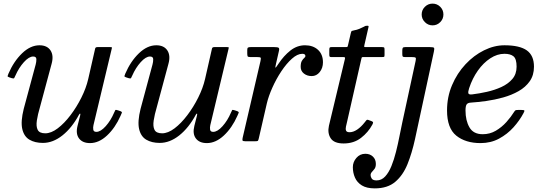

<svg xmlns="http://www.w3.org/2000/svg" viewBox="-20 -780 2998 1060"><path d="M26.5 -373Q56 -441.5 102 -485.8Q148 -530 198 -530Q240 -530 258.8 -501.8Q277.5 -473.5 265 -428L201 -190Q188.5 -148 183.5 -115Q178.5 -82 188.2 -63Q198 -44 230 -44Q262.5 -44 298.8 -71.5Q335 -99 369 -143.8Q403 -188.5 429.2 -241Q455.5 -293.5 467 -343.5L505.5 -512.5Q507.5 -520 518 -520H588.5Q596 -520 597.2 -518.8Q598.5 -517.5 597 -511.5L496 -89Q493 -76 495 -64Q497 -52 512 -52Q535.5 -52 563.5 -83.2Q591.5 -114.5 610 -158Q615 -169.5 616.8 -172.2Q618.5 -175 631 -171L641.5 -167.5Q655 -163 652.8 -157.5Q650.5 -152 645.5 -140.5Q616 -74 571 -32Q526 10 477 10Q436 10 416.5 -15.5Q397 -41 408 -85L422 -140Q425 -151.5 422.5 -152.5Q420 -153.5 416 -146.5Q377 -74 324.8 -32.5Q272.5 9 217 9Q172.5 9 142.5 -8.8Q112.5 -26.5 103 -67.8Q93.5 -109 111 -179L177 -424Q181 -438.5 180.8 -453.2Q180.5 -468 163 -468Q140 -468 112 -437Q84 -406 65 -362.5Q61.5 -353.5 58.5 -349.2Q55.5 -345 45 -348.5L31 -353Q21 -356.5 22 -360.2Q23 -364 26.5 -373Z M671.5 -373Q701 -441.5 747 -485.8Q793 -530 843 -530Q885 -530 903.8 -501.8Q922.5 -473.5 910 -428L846 -190Q833.5 -148 828.5 -115Q823.5 -82 833.2 -63Q843 -44 875 -44Q907.5 -44 943.8 -71.5Q980 -99 1014 -143.8Q1048 -188.5 1074.2 -241Q1100.5 -293.5 1112 -343.5L1150.5 -512.5Q1152.5 -520 1163 -520H1233.5Q1241 -520 1242.2 -518.8Q1243.5 -517.5 1242 -511.5L1141 -89Q1138 -76 1140 -64Q1142 -52 1157 -52Q1180.5 -52 1208.5 -83.2Q1236.5 -114.5 1255 -158Q1260 -169.5 1261.8 -172.2Q1263.5 -175 1276 -171L1286.5 -167.5Q1300 -163 1297.8 -157.5Q1295.5 -152 1290.5 -140.5Q1261 -74 1216 -32Q1171 10 1122 10Q1081 10 1061.5 -15.5Q1042 -41 1053 -85L1067 -140Q1070 -151.5 1067.5 -152.5Q1065 -153.5 1061 -146.5Q1022 -74 969.8 -32.5Q917.5 9 862 9Q817.5 9 787.5 -8.8Q757.5 -26.5 748 -67.8Q738.5 -109 756 -179L822 -424Q826 -438.5 825.8 -453.2Q825.5 -468 808 -468Q785 -468 757 -437Q729 -406 710 -362.5Q706.5 -353.5 703.5 -349.2Q700.5 -345 690 -348.5L676 -353Q666 -356.5 667 -360.2Q668 -364 671.5 -373Z M1363.5 -520H1494.5Q1512 -520 1517.8 -516.5Q1523.5 -513 1520 -499L1504 -429Q1499 -408 1500.8 -406.5Q1502.5 -405 1517.5 -428Q1546.5 -472 1583.2 -501Q1620 -530 1664 -530Q1708.5 -530 1735.8 -504.8Q1763 -479.5 1763 -436Q1763 -404.5 1745.2 -382.2Q1727.5 -360 1701 -360Q1675.5 -360 1657.8 -374Q1640 -388 1640 -411Q1640 -433 1646.5 -443.8Q1653 -454.5 1659.5 -459.8Q1666 -465 1666 -471Q1666 -483 1649 -483Q1622 -483 1591.8 -456Q1561.5 -429 1533.2 -386.5Q1505 -344 1483.8 -296.5Q1462.5 -249 1453 -208.5L1409 -17Q1406.5 -5.5 1403.8 -2.8Q1401 0 1386.5 0H1335.5Q1320 0 1318.8 -5Q1317.5 -10 1320 -21L1418 -442.5Q1421.5 -458 1419 -461.5Q1416.5 -465 1397.5 -465H1361.5Q1349.5 -465 1347.2 -469.2Q1345 -473.5 1345 -486V-504Q1345 -515 1349.5 -517.5Q1354 -520 1363.5 -520Z M1809.5 -520H1889.5Q1898 -520 1899 -522.5Q1900 -525 1901.5 -531.5L1917 -598Q1919.5 -608 1922 -609.2Q1924.5 -610.5 1935 -612.5Q1950 -615 1964 -620.8Q1978 -626.5 1987 -631.5Q1994 -635.5 1997.2 -636.8Q2000.5 -638 2007 -638Q2013.5 -638 2014.5 -636.2Q2015.5 -634.5 2014 -628.5L1991.5 -530Q1990 -523.5 1990.5 -521.8Q1991 -520 1999.5 -520H2088Q2099 -520 2101 -517.5Q2103 -515 2103 -503.5V-479Q2103 -468.5 2101.2 -466.8Q2099.5 -465 2089 -465H1986Q1978.5 -465 1977.5 -463.2Q1976.5 -461.5 1975 -455.5L1896 -107Q1893 -94.5 1890 -81.2Q1887 -68 1890.5 -59Q1894 -50 1910 -50Q1930 -50 1951.8 -64.5Q1973.5 -79 1993 -104Q1998 -110.5 2002.2 -115.5Q2006.5 -120.5 2013 -118L2030.5 -111.5Q2037.5 -109 2039.2 -105.5Q2041 -102 2036 -92.5Q2013 -49.5 1973.2 -18.8Q1933.5 12 1877 12Q1824.5 12 1805.8 -16.5Q1787 -45 1796 -86L1884 -453.5Q1886 -461 1884 -463Q1882 -465 1873 -465H1807.5Q1801 -465 1799.5 -468.5Q1798 -472 1798 -479V-505Q1798 -513.5 1799.8 -516.8Q1801.5 -520 1809.5 -520Z M2308 -700Q2308 -725 2325.8 -742.5Q2343.5 -760 2368 -760Q2393 -760 2410.5 -742.5Q2428 -725 2428 -700Q2428 -675.5 2410.5 -657.8Q2393 -640 2368 -640Q2343.5 -640 2325.8 -657.8Q2308 -675.5 2308 -700ZM2375.5 -495.5 2271 -11Q2254.5 64.5 2229.8 126Q2205 187.5 2162.2 223.8Q2119.5 260 2049 260Q2004.5 260 1978 243.8Q1951.5 227.5 1939.8 200.8Q1928 174 1928 143Q1928 114.5 1947.5 91.8Q1967 69 1997 69Q2022.5 69 2038.8 84.5Q2055 100 2055 125Q2055 142.5 2047.8 152.2Q2040.5 162 2033.2 169.5Q2026 177 2026 187Q2026 196.5 2032.5 206.2Q2039 216 2059 216Q2086.5 216 2106.5 194.2Q2126.5 172.5 2141 136.8Q2155.5 101 2166.2 58.2Q2177 15.5 2185.2 -27Q2193.5 -69.5 2201 -104L2274.5 -443.5Q2278 -458.5 2274 -461.8Q2270 -465 2251 -465H2215Q2205.5 -465 2203.2 -468.5Q2201 -472 2201 -481.5V-500.5Q2201 -512 2203.8 -516Q2206.5 -520 2217.5 -520H2353Q2373.5 -520 2376.2 -515.8Q2379 -511.5 2375.5 -495.5Z M2448 -170Q2448 -245 2475.8 -310.2Q2503.5 -375.5 2549.8 -425Q2596 -474.5 2652.2 -502.2Q2708.5 -530 2765 -530Q2849 -530 2888.5 -501.8Q2928 -473.5 2928 -412Q2928 -365 2904.8 -331.8Q2881.5 -298.5 2843 -276.8Q2804.5 -255 2758 -242Q2711.5 -229 2665 -222.5Q2618.5 -216 2579.5 -213.5Q2562 -212.5 2556 -203.2Q2550 -194 2550 -170Q2550 -114.5 2571.8 -76.8Q2593.5 -39 2645 -39Q2684.5 -39 2717.2 -58.2Q2750 -77.5 2775.8 -106.2Q2801.5 -135 2819.5 -164Q2823.5 -170.5 2827.8 -171.8Q2832 -173 2843 -173H2857.5Q2872 -173 2874.5 -170.2Q2877 -167.5 2870.5 -156Q2849 -115 2814.8 -77Q2780.5 -39 2735 -14.5Q2689.5 10 2633 10Q2550 10 2499 -31.2Q2448 -72.5 2448 -170ZM2587.5 -259Q2625.5 -263.5 2668 -273Q2710.5 -282.5 2747.8 -299.5Q2785 -316.5 2808.5 -343.8Q2832 -371 2832 -412Q2832 -455 2815 -469Q2798 -483 2765 -483Q2725 -483 2686.8 -458Q2648.5 -433 2618.2 -390.2Q2588 -347.5 2570 -293Q2563.5 -273.5 2565.8 -265Q2568 -256.5 2587.5 -259Z"/></svg>

Font: Besley*
Style: Italic
Weight: 400
Italic angle: -13°
Designer: Owen Earl
Foundry: indestructible type*
Version: Version 2.000; ttfautohint (v1.8.3)